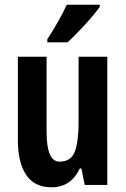

<svg xmlns="http://www.w3.org/2000/svg" viewBox="-20 -786 534 816"><path d="M264 -766Q248 -732 227.5 -695.5Q207 -659 181 -619V-606H267Q301 -637 342.5 -682.5Q384 -728 404 -757V-766ZM314 -545V-266Q314 -185 298 -142Q282 -99 233 -99Q178 -99 178 -225V-545H56V-190Q56 -96 91 -43Q126 10 199 10Q282 10 319 -70H326L340 0H436V-545Z"/></svg>

Font: Noto Sans UI Condensed
Style: Bold
Weight: 700
Width: 3
Designer: Monotype Design Team
Foundry: Monotype Imaging Inc.
Version: 1.001